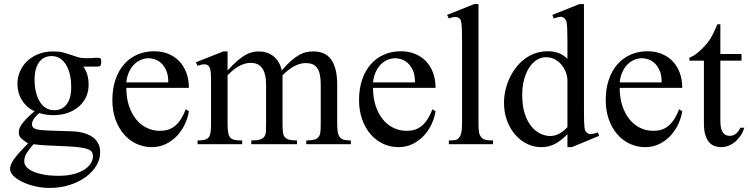

<svg xmlns="http://www.w3.org/2000/svg" viewBox="-20 -715 3710 952"><path d="M481.9 -407.7Q481.9 -405.3 481 -398.7Q480 -392.1 477.5 -388.7Q475.1 -386.7 470.9 -386Q466.8 -385.3 461.9 -384.8Q456.5 -384.3 450.2 -384.8H393.1Q405.8 -367.7 412.6 -345.5Q419.4 -323.2 419.4 -295.4Q419.9 -264.6 408.2 -237.3Q396.5 -210 373.8 -189.2Q351.1 -168.5 318.4 -156.2Q285.6 -144 243.7 -144Q226.6 -144 209.5 -146.5Q192.4 -148.9 175.3 -154.3Q165.5 -147 156.7 -137.2Q147.9 -127.4 143.1 -117.4Q138.2 -107.4 138.4 -97.9Q138.7 -88.4 146 -81.5Q148.9 -78.6 153.1 -76.7Q157.2 -74.7 164.6 -73Q171.9 -71.3 183.6 -70.1Q195.3 -68.8 213.6 -68.1Q231.9 -67.4 258.1 -66.4Q284.2 -65.4 320.3 -64.5Q329.1 -64.5 344 -63.7Q358.9 -63 376.5 -59.8Q394 -56.6 411.6 -50Q429.2 -43.5 443.8 -32Q458.5 -20.5 467.5 -2.4Q476.6 15.6 476.6 41.5Q476.6 75.2 457.5 106.7Q438.5 138.2 404.8 162.8Q371.1 187.5 325.4 202.1Q279.8 216.8 226.1 216.8Q189 216.8 153.6 208.5Q118.2 200.2 90.8 187Q63.5 173.8 46.6 157Q29.8 140.1 29.8 123Q29.8 113.3 33.9 102.1Q38.1 90.8 48.1 76.2Q58.1 61.5 75.4 42Q92.8 22.5 119.1 -3.9Q96.7 -18.1 85 -29.3Q73.2 -40.5 73.2 -57.6Q73.2 -66.4 75.9 -75.9Q78.6 -85.4 86.9 -97.7Q95.2 -109.9 110.6 -126Q126 -142.1 151.4 -163.6Q129.9 -172.9 114 -187.7Q98.1 -202.6 87.4 -220.5Q76.7 -238.3 71.5 -258.5Q66.4 -278.8 66.4 -299.3Q66.4 -330.6 78.6 -359.6Q90.8 -388.7 113.5 -410.9Q136.2 -433.1 169.4 -446.5Q202.6 -460 244.1 -460Q272.9 -460 293.5 -454.6Q314 -449.2 331.3 -443.1Q348.6 -437 366.2 -431.6Q383.8 -426.3 406.7 -426.3Q421.9 -426.3 431.9 -427Q441.9 -427.7 449.2 -428.2Q456.5 -428.7 462.4 -428.7Q468.8 -428.7 475.6 -427.2Q481.9 -425.8 481.9 -407.7ZM333 -282.7Q333 -317.4 326.4 -345.7Q319.8 -374 307.1 -394.3Q294.4 -414.6 276.6 -425.8Q258.8 -437 235.8 -437Q218.3 -437 202.9 -430.4Q187.5 -423.8 176 -409.4Q164.6 -395 158 -373Q151.4 -351.1 151.4 -320.3Q151.4 -287.1 158 -259.3Q164.6 -231.4 177 -211.2Q189.5 -190.9 207.5 -179.7Q225.6 -168.5 249 -168.5Q266.6 -168.5 282 -175Q297.4 -181.6 308.8 -195.6Q320.3 -209.5 326.7 -231Q333 -252.4 333 -282.7ZM440.9 59.6Q440.9 47.9 435.8 39.3Q430.7 30.8 416.7 25.1Q402.8 19.5 378.7 16.1Q354.5 12.7 315.9 10.7Q260.7 8.3 218.3 6.3Q175.8 4.4 146 0Q125 24.4 112.5 43.7Q100.1 63 100.1 85.4Q100.1 101.1 112.3 114Q124.5 127 147 136.5Q169.4 146 200.4 151.4Q231.4 156.7 269 156.7Q313 156.7 345.2 148.2Q377.4 139.6 398.7 125.7Q419.9 111.8 430.4 94.5Q440.9 77.1 440.9 59.6Z M916.5 -163.6Q911.6 -130.9 896.5 -98.9Q881.3 -66.9 857.9 -41.7Q834.5 -16.6 802.7 -1Q771 14.6 732.4 14.6Q692.9 14.6 657.2 -1.7Q621.6 -18.1 595 -48.6Q568.4 -79.1 552.7 -122.3Q537.1 -165.5 537.1 -218.8Q537.1 -275.4 552.5 -320.3Q567.9 -365.2 595.5 -396.5Q623 -427.7 661.1 -444.3Q699.2 -460.9 744.6 -460.9Q781.7 -460.9 813.2 -448.5Q844.7 -436 867.7 -412.6Q890.6 -389.2 903.6 -355.5Q916.5 -321.8 916.5 -279.3H606.4Q606.4 -229.5 619.6 -189.9Q632.8 -150.4 655.3 -123Q677.7 -95.7 707.3 -81.3Q736.8 -66.9 769.5 -66.4Q791.5 -65.9 810.3 -71Q829.1 -76.2 845.2 -88.6Q861.3 -101.1 875.2 -121.8Q889.2 -142.6 900.9 -173.3ZM814.5 -306.6Q814.5 -343.8 803.7 -366.9Q793 -390.1 777.8 -403.3Q762.7 -416.5 746.1 -421.4Q729.5 -426.3 717.3 -426.3Q697.8 -426.3 679 -418.5Q660.2 -410.6 645 -395.5Q629.9 -380.4 619.6 -357.9Q609.4 -335.4 606.4 -306.6Z M1498.5 0V-18.6Q1524.9 -18.6 1539.3 -22.9Q1553.7 -27.3 1560.5 -37.1Q1567.4 -46.9 1568.8 -62.7Q1570.3 -78.6 1570.3 -101.1V-294.4Q1570.3 -324.7 1565.9 -345.2Q1561.5 -365.7 1552.2 -378.4Q1543 -391.1 1529.1 -396.7Q1515.1 -402.3 1496.6 -402.3Q1485.8 -402.3 1472.9 -399.7Q1460 -397 1445.6 -390.1Q1431.2 -383.3 1415 -371.6Q1398.9 -359.9 1380.9 -341.8V-101.1Q1380.9 -77.1 1382.6 -61.3Q1384.3 -45.4 1391.4 -35.9Q1398.4 -26.4 1412.8 -22.5Q1427.2 -18.6 1452.6 -18.6V0H1226.1V-18.6Q1254.4 -18.6 1269.5 -23.4Q1284.7 -28.3 1291.3 -38.6Q1297.9 -48.8 1298.6 -64.5Q1299.3 -80.1 1299.3 -101.1V-294.4Q1299.3 -324.2 1293.9 -345Q1288.6 -365.7 1278.8 -378.7Q1269 -391.6 1254.9 -397.5Q1240.7 -403.3 1223.1 -403.3Q1205.6 -403.3 1189.2 -397.7Q1172.9 -392.1 1158.4 -383.3Q1144 -374.5 1131.3 -363.5Q1118.7 -352.5 1108.4 -341.8V-101.1Q1108.4 -72.8 1111.6 -56.4Q1114.7 -40 1122.8 -31.7Q1130.9 -23.4 1145 -21Q1159.2 -18.6 1180.7 -18.6V0H959.5V-18.6Q981 -18.6 993.9 -21.7Q1006.8 -24.9 1014.2 -33.7Q1021.5 -42.5 1023.9 -58.6Q1026.4 -74.7 1026.4 -101.1V-272.5Q1026.4 -309.6 1026.1 -336.2Q1025.9 -362.8 1020.3 -377.7Q1014.6 -392.6 1000.7 -395.5Q986.8 -398.4 959.5 -388.7L951.2 -406.2L1087.4 -460H1108.4V-365.7Q1135.7 -395 1157 -413.6Q1178.2 -432.1 1196.5 -442.4Q1214.8 -452.6 1231 -456.3Q1247.1 -460 1263.7 -460Q1283.7 -460 1301.8 -454.3Q1319.8 -448.7 1334.7 -437.3Q1349.6 -425.8 1360.6 -408Q1371.6 -390.1 1377 -365.7Q1401.9 -394.5 1422.4 -412.6Q1442.9 -430.7 1461.4 -441.4Q1480 -452.1 1497.6 -456.1Q1515.1 -460 1533.7 -460Q1561 -460 1582.8 -451.2Q1604.5 -442.4 1619.9 -422.6Q1635.3 -402.8 1643.6 -371.3Q1651.9 -339.8 1651.9 -294.4V-101.1Q1651.9 -75.7 1654.8 -59.6Q1657.7 -43.5 1665.5 -34.2Q1673.3 -24.9 1686.3 -21.7Q1699.2 -18.6 1719.7 -18.6V0Z M2139.6 -163.6Q2134.8 -130.9 2119.6 -98.9Q2104.5 -66.9 2081.1 -41.7Q2057.6 -16.6 2025.9 -1Q1994.1 14.6 1955.6 14.6Q1916 14.6 1880.4 -1.7Q1844.7 -18.1 1818.1 -48.6Q1791.5 -79.1 1775.9 -122.3Q1760.3 -165.5 1760.3 -218.8Q1760.3 -275.4 1775.6 -320.3Q1791 -365.2 1818.6 -396.5Q1846.2 -427.7 1884.3 -444.3Q1922.4 -460.9 1967.8 -460.9Q2004.9 -460.9 2036.4 -448.5Q2067.9 -436 2090.8 -412.6Q2113.8 -389.2 2126.7 -355.5Q2139.6 -321.8 2139.6 -279.3H1829.6Q1829.6 -229.5 1842.8 -189.9Q1856 -150.4 1878.4 -123Q1900.9 -95.7 1930.4 -81.3Q1960 -66.9 1992.7 -66.4Q2014.6 -65.9 2033.4 -71Q2052.2 -76.2 2068.4 -88.6Q2084.5 -101.1 2098.4 -121.8Q2112.3 -142.6 2124 -173.3ZM2037.6 -306.6Q2037.6 -343.8 2026.9 -366.9Q2016.1 -390.1 2001 -403.3Q1985.8 -416.5 1969.2 -421.4Q1952.6 -426.3 1940.4 -426.3Q1920.9 -426.3 1902.1 -418.5Q1883.3 -410.6 1868.2 -395.5Q1853 -380.4 1842.8 -357.9Q1832.5 -335.4 1829.6 -306.6Z M2205.6 0V-18.6Q2228 -18.6 2238.8 -21Q2249.5 -23.4 2257.3 -33.7Q2260.3 -37.6 2262.7 -42.7Q2265.1 -47.9 2267.1 -55.7Q2269 -63.5 2270 -74.5Q2271 -85.4 2271 -101.1V-506.8Q2271 -544.9 2270.3 -566.9Q2269.5 -588.9 2267.8 -600.6Q2266.1 -612.3 2263.7 -616.7Q2261.2 -621.1 2257.3 -624.5Q2252.9 -627.4 2248 -629.2Q2243.2 -630.9 2237.3 -630.9Q2231.4 -630.9 2223.6 -629.2Q2215.8 -627.4 2205.6 -623.5L2196.8 -641.1L2331.5 -694.8H2352.5V-101.1Q2352.5 -86.4 2353.3 -75.9Q2354 -65.4 2355.5 -57.9Q2356.9 -50.3 2359.4 -45.2Q2361.8 -40 2365.2 -35.6Q2368.7 -31.2 2373 -28.1Q2377.4 -24.9 2384 -22.7Q2390.6 -20.5 2400.6 -19.5Q2410.6 -18.6 2424.8 -18.6V0Z M2815.4 14.6H2793.5V-49.8Q2763.7 -18.6 2732.9 -2Q2702.1 14.6 2663.1 14.6Q2626 14.6 2592.5 -2Q2559.1 -18.6 2533.9 -47.9Q2508.8 -77.1 2493.9 -117.4Q2479 -157.7 2479 -205.1Q2479 -233.9 2485.4 -264.2Q2491.7 -294.4 2504.4 -322.8Q2517.1 -351.1 2535.6 -376.2Q2554.2 -401.4 2578.1 -420.2Q2602.1 -439 2631.8 -450Q2661.6 -460.9 2696.3 -460.9Q2725.6 -460.9 2749.8 -451.9Q2773.9 -442.9 2793.5 -423.3V-506.3Q2793.5 -543.5 2792.7 -564.9Q2792 -586.4 2790.3 -598.4Q2788.6 -610.4 2785.6 -615.2Q2782.7 -620.1 2778.3 -624.5Q2770 -632.8 2757.6 -631.6Q2745.1 -630.4 2725.6 -623.5L2718.8 -641.1L2853 -694.8H2875.5V-177.2Q2875.5 -141.1 2876 -119.4Q2876.5 -97.7 2877.9 -85Q2879.4 -72.3 2882.3 -66.4Q2885.3 -60.5 2890.6 -56.6Q2899.4 -49.3 2912.4 -50.3Q2925.3 -51.3 2944.8 -58.6L2950.7 -41.5ZM2793.5 -315.9Q2793.5 -334.5 2786.4 -354.5Q2779.3 -374.5 2766.1 -391.4Q2752.9 -408.2 2733.9 -419.4Q2714.8 -430.7 2690.4 -431.2Q2665.5 -432.1 2643.6 -419.2Q2621.6 -406.2 2605.2 -381.8Q2588.9 -357.4 2579.1 -322.3Q2569.3 -287.1 2569.3 -244.1Q2569.3 -189.9 2582 -151.4Q2594.7 -112.8 2614.7 -88.4Q2634.8 -64 2659.2 -52.5Q2683.6 -41 2707 -40.5Q2730.5 -40.5 2751.5 -51.5Q2772.5 -62.5 2793.5 -84.5Z M3362.8 -163.6Q3357.9 -130.9 3342.8 -98.9Q3327.6 -66.9 3304.2 -41.7Q3280.8 -16.6 3249 -1Q3217.3 14.6 3178.7 14.6Q3139.2 14.6 3103.5 -1.7Q3067.9 -18.1 3041.3 -48.6Q3014.6 -79.1 2999 -122.3Q2983.4 -165.5 2983.4 -218.8Q2983.4 -275.4 2998.8 -320.3Q3014.2 -365.2 3041.7 -396.5Q3069.3 -427.7 3107.4 -444.3Q3145.5 -460.9 3190.9 -460.9Q3228 -460.9 3259.5 -448.5Q3291 -436 3314 -412.6Q3336.9 -389.2 3349.9 -355.5Q3362.8 -321.8 3362.8 -279.3H3052.7Q3052.7 -229.5 3065.9 -189.9Q3079.1 -150.4 3101.6 -123Q3124 -95.7 3153.6 -81.3Q3183.1 -66.9 3215.8 -66.4Q3237.8 -65.9 3256.6 -71Q3275.4 -76.2 3291.5 -88.6Q3307.6 -101.1 3321.5 -121.8Q3335.4 -142.6 3347.2 -173.3ZM3260.7 -306.6Q3260.7 -343.8 3250 -366.9Q3239.3 -390.1 3224.1 -403.3Q3209 -416.5 3192.4 -421.4Q3175.8 -426.3 3163.6 -426.3Q3144 -426.3 3125.2 -418.5Q3106.4 -410.6 3091.3 -395.5Q3076.2 -380.4 3065.9 -357.9Q3055.7 -335.4 3052.7 -306.6Z M3670.4 -81.5Q3662.6 -56.6 3649.4 -38.6Q3636.2 -20.5 3621.1 -8.8Q3606 2.9 3589.6 8.8Q3573.2 14.6 3558.6 14.6Q3542.5 14.6 3526.9 10.3Q3511.2 5.9 3498.5 -7.1Q3485.8 -20 3478 -43.2Q3470.2 -66.4 3470.2 -104V-414.1H3398.4V-429.2Q3418.5 -436.5 3440.7 -454.8Q3462.9 -473.1 3481.9 -495.6Q3488.8 -503.9 3494.1 -511.2Q3499.5 -518.6 3505.9 -529.1Q3512.2 -539.6 3519.5 -555.2Q3526.9 -570.8 3537.1 -594.7H3551.8V-447.3H3656.7V-414.1H3551.8V-115.7Q3551.8 -93.8 3555.2 -79.6Q3558.6 -65.4 3564.7 -57.1Q3570.8 -48.8 3578.9 -45.4Q3586.9 -42 3596.2 -41.5Q3614.3 -40.5 3628.2 -51.5Q3642.1 -62.5 3650.9 -81.5Z"/></svg>

Font: Campania
Style: Regular
Weight: 400
Version: Version 2.009